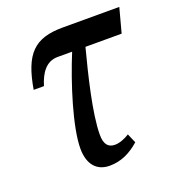

<svg xmlns="http://www.w3.org/2000/svg" viewBox="-105 -622 659 718"><g transform="rotate(-20 224.0 -263.0)"><path d="M212 10C258 10 296 -9 331 -40L315 -77C296 -65 275 -57 257 -57C230 -57 216 -74 216 -111C216 -194 251 -336 278 -439H422L448 -536H223C110 -536 64 -490 41 -354H82C96 -401 121 -439 167 -439H225C180 -330 130 -172 130 -88C130 -24 161 10 212 10Z"/></g></svg>

Font: Noto Serif Condensed Semi
Style: Italic
Weight: 600
Width: 3
Italic angle: -12°
Designer: Monotype Design Team
Foundry: Monotype Imaging Inc.
Version: Version 1.901